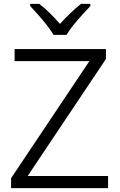

<svg xmlns="http://www.w3.org/2000/svg" viewBox="-20 -966 614 986"><path d="M535 0H37V-51L439 -652H55V-714H524V-663L122 -62H535ZM255 -787Q242 -809 221 -836Q200 -863 176.5 -889.5Q153 -916 135 -935V-946H182Q209 -925 236.5 -898Q264 -871 288 -843Q313 -871 341 -898Q369 -925 396 -946H444V-935Q426 -916 402 -889.5Q378 -863 356 -836Q334 -809 322 -787Z"/></svg>

Font: Noto Sans Oriya Light
Style: Regular
Weight: 300
Version: Version 2.003